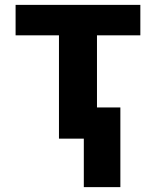

<svg xmlns="http://www.w3.org/2000/svg" viewBox="-20 -569 640 788"><path d="M222 0V-424H44V-549H556V-424H378V-128H474V199H324V0Z"/></svg>

Font: Noto Sans Mono ExtraBold
Style: Regular
Weight: 800
Designer: Monotype Design Team
Foundry: Monotype Imaging Inc.
Version: Version 2.014